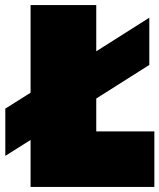

<svg xmlns="http://www.w3.org/2000/svg" viewBox="-20 -740 631 760"><path d="M1 -310 101 -373V-720H361V-537L571 -670V-483L361 -350V-220H591V0H101V-186L1 -123Z"/></svg>

Font: Metropolitano Black
Style: Regular
Weight: 900
Designer: Fonts by Alex Slobzheninov & Chris M. Simpson / Changes by Cristiano Sobral
Foundry: Fonts by Alex Slobzheninov & Chris M. Simpson / Changes by Cristiano Sobral
Version: Version 1.00;August 30, 2020;FontCreator 13.0.0.2681 64-bit